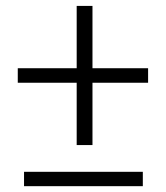

<svg xmlns="http://www.w3.org/2000/svg" viewBox="-20 -639 570 659"><path d="M297.4 -404.8H488.3V-355H297.4V-141.1H243.2V-355H41V-404.8H243.2V-618.7H297.4ZM470.2 0H62.5V-49.3H470.2Z"/></svg>

Font: Vazir Thin
Style: Thin
Weight: 100
Designer: Saber Rastikerdar
Foundry: Saber Rastikerdar
Version: Version 30.0.0